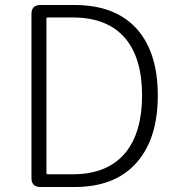

<svg xmlns="http://www.w3.org/2000/svg" viewBox="-20 -749 712 769"><path d="M142 0Q106 0 106 -36V-693Q106 -729 142 -729H278Q443 -729 529 -632Q612 -538 612 -366.5Q612 -195 529 -100Q443 0 279 0ZM166 -56Q166 -51 171 -51H272Q411 -51 483 -138Q549 -220 549 -367Q549 -514 483 -594Q412 -679 272 -679H171Q166 -679 166 -674Z"/></svg>

Font: Resource Han Rounded JP Light
Style: Regular
Weight: 300
Designer: Cyano Hao (round all glyphs); Ryoko NISHIZUKA 西塚涼子 (kana, bopomofo & ideographs); Paul D. Hunt (Latin, Greek & Cyrillic)
Foundry: Cyano Hao
Version: 0.990